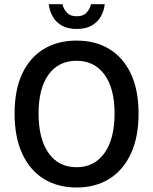

<svg xmlns="http://www.w3.org/2000/svg" viewBox="-20 -854 708 887"><path d="M333.5 12.2Q246.6 12.2 182.1 -27.8Q117.7 -67.9 82.5 -144.3Q47.4 -220.7 47.4 -329.6Q47.4 -438.5 82.5 -513.4Q117.7 -588.4 182.1 -627.4Q246.6 -666.5 333.5 -666.5Q420.9 -666.5 485.1 -627.4Q549.3 -588.4 584.7 -513.2Q620.1 -438 620.1 -329.6Q620.1 -220.7 584.7 -144.3Q549.3 -67.9 485.1 -27.8Q420.9 12.2 333.5 12.2ZM333.5 -81.5Q416 -81.5 462.6 -147Q509.3 -212.4 509.3 -329.6Q509.3 -445.8 462.6 -509.5Q416 -573.2 333.5 -573.2Q250.5 -573.2 204.3 -509.5Q158.2 -445.8 158.2 -329.6Q158.2 -212.4 204.3 -147Q250.5 -81.5 333.5 -81.5ZM334.5 -720.2Q293 -720.2 265.6 -735.8Q238.3 -751.5 223.6 -777.3Q209 -803.2 205.1 -834.5H268.6Q273.4 -812.5 289.1 -795.7Q304.7 -778.8 334.5 -778.8Q364.7 -778.8 380.1 -795.7Q395.5 -812.5 400.4 -834.5H463.9Q460.4 -803.2 445.6 -777.3Q430.7 -751.5 403.3 -735.8Q376 -720.2 334.5 -720.2Z"/></svg>

Font: Varta Light
Style: Bold
Weight: 700
Version: Version 1.004